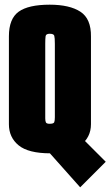

<svg xmlns="http://www.w3.org/2000/svg" viewBox="-20 -646 471 819"><path d="M195 8Q101 8 59.5 -26Q18 -60 18 -116V-491Q18 -566 59.5 -596Q101 -626 192 -626Q277 -626 323 -596Q369 -566 368 -490V-116Q368 -60 323 -26Q278 8 195 8ZM192 -118Q209 -118 211.5 -125Q214 -132 214 -146V-459Q214 -485 211.5 -493.5Q209 -502 192 -502Q176 -502 174.5 -491.5Q173 -481 173 -460V-141Q173 -129 176 -123.5Q179 -118 192 -118ZM322 153 184 -2 283 -104 431 44Z"/></svg>

Font: Smooch Sans Thin Black
Style: Regular
Weight: 900
Version: Version 1.010